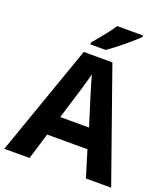

<svg xmlns="http://www.w3.org/2000/svg" viewBox="-165 -1049 1019 1165"><g transform="rotate(20 345.0 -467.0)"><path d="M527 0 475 -170H215L163 0H0L252 -717H437L690 0ZM387 -463Q382 -480 374 -506Q366 -532 358 -559Q350 -586 345 -606Q340 -586 331.5 -556.5Q323 -527 315.5 -500.5Q308 -474 304 -463L253 -297H439ZM556 -924Q542 -910 519 -890Q496 -870 469.5 -848Q443 -826 417.5 -806.5Q392 -787 373 -774H274V-787Q290 -806 311.5 -831.5Q333 -857 354 -884.5Q375 -912 389 -934H556Z"/></g></svg>

Font: Noto Sans Sora Sompeng
Style: Bold
Weight: 700
Designer: Monotype Design Team. David Williams.
Foundry: Monotype Imaging Inc.
Version: Version 2.101